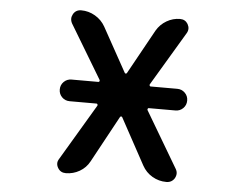

<svg xmlns="http://www.w3.org/2000/svg" viewBox="-52 -819 1104 862"><g transform="rotate(5 500.0 -388.0)"><path d="M727.5 -20.5Q693.4 -20.5 664.1 -37.6Q634.8 -54.7 618.2 -85L504.9 -293Q502.9 -295.9 500 -295.9Q497.1 -295.9 495.1 -293L380.9 -83Q365.2 -53.7 336.4 -37.1Q307.6 -20.5 274.4 -20.5Q250 -20.5 238.3 -41Q232.4 -50.8 232.4 -61.5Q232.4 -71.3 239.3 -82L389.6 -335Q390.6 -337.9 389.2 -340.8Q387.7 -343.8 384.8 -343.8H263.7Q243.2 -343.8 229 -357.9Q214.8 -372.1 214.8 -392.6Q214.8 -413.1 229 -427.2Q243.2 -441.4 263.7 -441.4H384.8Q387.7 -441.4 389.2 -444.3Q390.6 -447.3 389.6 -450.2L244.1 -692.4Q238.3 -703.1 238.3 -713.9Q238.3 -723.6 244.1 -734.4Q255.9 -754.9 280.3 -754.9Q313.5 -754.9 342.8 -737.8Q372.1 -720.7 388.7 -691.4L499 -492.2Q501 -489.3 503.9 -489.3Q506.8 -489.3 508.8 -492.2L620.1 -693.4Q636.7 -721.7 665 -738.3Q693.4 -754.9 725.6 -754.9Q749 -754.9 760.7 -735.4Q766.6 -724.6 766.6 -714.8Q766.6 -704.1 760.7 -694.3L615.2 -450.2Q614.3 -447.3 615.7 -444.3Q617.2 -441.4 620.1 -441.4H740.2Q760.7 -441.4 774.9 -427.2Q789.1 -413.1 789.1 -392.6Q789.1 -372.1 774.9 -357.9Q760.7 -343.8 740.2 -343.8H620.1Q617.2 -343.8 615.7 -340.8Q614.3 -337.9 615.2 -335L763.7 -84Q770.5 -73.2 770.5 -62.5Q770.5 -51.8 764.6 -41Q752 -20.5 727.5 -20.5Z"/></g></svg>

Font: Rounded-X Mgen+ 1mn medium
Style: Regular
Weight: 500
Designer: [Source Han Sans]
Ryoko NISHIZUKA  (kana & ideographs); Paul D. Hunt (Latin, Greek & Cyrillic); Wenlong ZHANG  (bopomofo
Version: Version 1.059.20150602